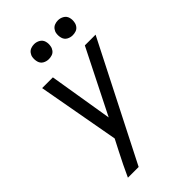

<svg xmlns="http://www.w3.org/2000/svg" viewBox="-281 -840 1138 1138"><g transform="rotate(-45 288.0 -271.5)"><path d="M79 205H169L543 -530H453L251 -128L185 -530H95L188 -15L152 55Q133 92 114.5 129.5Q96 167 79 205ZM445 -623Q459 -623 472.5 -627.5Q486 -632 495 -644Q504 -656 506 -670Q510 -690 504.5 -709Q499 -728 482 -738Q465 -748 445 -748Q431 -748 417.5 -743Q404 -738 395 -726Q386 -714 384 -700Q381 -680 386.5 -661Q392 -642 408.5 -632.5Q425 -623 445 -623ZM245 -623Q259 -623 272.5 -627.5Q286 -632 295 -644Q304 -656 306 -670Q310 -690 304.5 -709Q299 -728 282 -738Q265 -748 245 -748Q231 -748 217.5 -743Q204 -738 195 -726Q186 -714 184 -700Q181 -680 186.5 -661Q192 -642 208.5 -632.5Q225 -623 245 -623Z"/></g></svg>

Font: Iosevka Sparkle Oblique
Style: Regular
Weight: 400
Italic angle: -9°
Designer: Belleve Invis
Foundry: Belleve Invis
Version: Version 4.5.0; ttfautohint (v1.8.3)